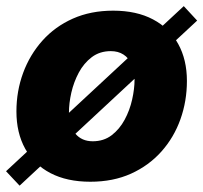

<svg xmlns="http://www.w3.org/2000/svg" viewBox="-25 -579 660 623"><path d="M268.1 10.7Q192.4 10.7 138.7 -17.3Q85 -45.4 56.6 -96.7Q28.3 -147.9 28.3 -217.3Q28.3 -283.2 50 -342.3Q71.8 -401.4 112.5 -447Q153.3 -492.7 211.4 -518.6Q269.5 -544.4 342.3 -544.4Q418 -544.4 471.4 -516.1Q524.9 -487.8 553.2 -436.5Q581.5 -385.3 581.5 -316.4Q581.5 -251 560.5 -192.1Q539.6 -133.3 499 -87.6Q458.5 -42 400.4 -15.6Q342.3 10.7 268.1 10.7ZM275.9 -120.6Q311.5 -120.6 337.2 -140.1Q362.8 -159.7 379.4 -190.4Q396 -221.2 403.8 -256.1Q411.6 -291 411.6 -320.8Q411.6 -350.1 402.1 -370.6Q392.6 -391.1 375.5 -402.1Q358.4 -413.1 334.5 -413.1Q298.8 -413.1 272.9 -393.6Q247.1 -374 230.7 -343.5Q214.4 -313 206.5 -278.6Q198.7 -244.1 198.7 -213.4Q198.7 -169.9 219.5 -145.3Q240.2 -120.6 275.9 -120.6ZM38.6 23.4 -5.4 -23.4 571.3 -559.1 614.7 -512.2Z"/></svg>

Font: Inter 20pt ExtraBold
Style: Italic
Weight: 800
Italic angle: -9.3988°
Version: Version 4.001;git-66647c0bb